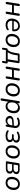

<svg xmlns="http://www.w3.org/2000/svg" viewBox="3013 -3548 722 6788"><g transform="rotate(90 3374.0 -154.0)"><path d="M82.2 6.9Q62.3 6.9 53.9 -5.7Q45.4 -18.3 48.3 -40.6L113.7 -453.6Q117.1 -474.4 128.7 -483.9Q140.3 -493.3 158.8 -493.3Q179.7 -493.3 188.4 -480.9Q197.1 -468.5 193.7 -446.3L167.9 -283.6H431.7L459 -453.6Q462.4 -474.4 474 -483.9Q485.6 -493.3 504 -493.3Q524.9 -493.3 533.4 -480.9Q541.9 -468.5 538.5 -446.3L473.1 -33.3Q470.2 -13.4 458.6 -3.2Q446.9 6.9 428 6.9Q408.1 6.9 399.4 -5.9Q390.7 -18.7 393.5 -41L421.4 -217.9H157.7L128.3 -33.3Q125.4 -12.9 113.5 -3Q101.7 6.9 82.2 6.9Z M861.8 8.9Q792.6 8.9 741.8 -17.2Q691 -43.4 663.7 -91.6Q636.3 -139.7 636.3 -205.6Q636.3 -285 667.9 -350.5Q699.5 -416.1 757.8 -455.7Q816.2 -495.3 895.7 -495.3Q953 -495.3 991.6 -475.1Q1030.2 -454.9 1052.9 -420.7Q1075.6 -386.5 1082.8 -343.1Q1090 -299.7 1084.4 -254.3Q1082.4 -237 1075.6 -231.3Q1068.7 -225.5 1054.3 -225.5H698.7L706.5 -279H1035.3L1017.3 -265.6Q1024.3 -313 1014 -351.1Q1003.7 -389.3 974.9 -412.2Q946.2 -435.2 894.7 -435.2Q840.6 -435.2 804.5 -410.7Q768.4 -386.2 748.3 -348.3Q728.1 -310.5 721 -269.2L717.1 -245.1Q702.9 -159.9 742.9 -108.1Q782.9 -56.4 865.9 -56.4Q902.3 -56.4 935.9 -65Q969.5 -73.6 999.7 -93.9Q1013.4 -102.8 1023.9 -102.4Q1034.4 -101.9 1041.1 -95.6Q1047.7 -89.3 1049.5 -79.8Q1051.2 -70.2 1046.6 -59.4Q1041.9 -48.7 1030.2 -40.3Q996.2 -16.2 950.1 -3.7Q903.9 8.9 861.8 8.9Z M1389.2 8.9Q1324.1 8.9 1276.6 -17Q1229.1 -42.9 1203.7 -91.1Q1178.3 -139.2 1178.3 -205.2Q1178.3 -266.9 1196.4 -319.7Q1214.5 -372.4 1248.5 -412Q1282.6 -451.6 1329.5 -473.4Q1376.3 -495.3 1434.4 -495.3Q1500 -495.3 1547.3 -469.3Q1594.6 -443.4 1619.9 -395.5Q1645.3 -347.6 1645.3 -281.2Q1645.3 -219.4 1627.2 -166.7Q1609.1 -114 1575.1 -74.4Q1541 -34.8 1494.2 -12.9Q1447.3 8.9 1389.2 8.9ZM1391.7 -56.4Q1447.2 -56.4 1485.4 -87.1Q1523.5 -117.9 1543.4 -169.8Q1563.3 -221.7 1563.3 -284.1Q1563.3 -355.8 1528.5 -392.9Q1493.6 -430 1431.9 -430Q1376.9 -430 1338.5 -399.2Q1300.1 -368.4 1280.2 -317Q1260.3 -265.7 1260.3 -202.2Q1260.3 -131 1295.2 -93.7Q1330 -56.4 1391.7 -56.4Z M1696.5 136.9Q1680 136.9 1672.5 125.7Q1665 114.5 1667.9 94.6L1686.9 -26.6Q1692.7 -65.1 1731.7 -65.1H1770.1L1726.9 -47.7Q1760.7 -77.8 1784.9 -118.8Q1809.1 -159.7 1825.7 -215Q1842.3 -270.3 1853.8 -342.6L1869.5 -444.1Q1875.8 -486.3 1918.6 -486.3H2170.8Q2194.6 -486.3 2205.5 -473.5Q2216.4 -460.6 2212.6 -436.8L2150.6 -44.1L2132 -65.1H2185Q2207 -65.1 2217 -53.4Q2226.9 -41.7 2223.5 -20.3L2204 101Q2198.2 136.9 2163.7 136.9Q2147.2 136.9 2140.1 125.7Q2133.1 114.5 2135.5 94.6L2150.2 0H1752.5L1736.4 101.4Q1730.5 136.9 1696.5 136.9ZM1825 -65.1H2076.3L2132.8 -422.2H1937.7L1923.5 -328Q1911.4 -246.7 1886.1 -176Q1860.8 -105.4 1825 -65.1Z M2369.2 6.9Q2349.3 6.9 2340.9 -5.7Q2332.4 -18.3 2335.3 -40.6L2400.7 -453.6Q2404.1 -474.4 2415.7 -483.9Q2427.3 -493.3 2445.8 -493.3Q2466.7 -493.3 2475.4 -480.9Q2484.1 -468.5 2480.7 -446.3L2454.9 -283.6H2718.7L2746 -453.6Q2749.4 -474.4 2761 -483.9Q2772.6 -493.3 2791 -493.3Q2811.9 -493.3 2820.4 -480.9Q2828.9 -468.5 2825.5 -446.3L2760.1 -33.3Q2757.2 -13.4 2745.6 -3.2Q2733.9 6.9 2715 6.9Q2695.1 6.9 2686.4 -5.9Q2677.7 -18.7 2680.5 -41L2708.4 -217.9H2444.7L2415.3 -33.3Q2412.4 -12.9 2400.5 -3Q2388.7 6.9 2369.2 6.9Z M3134.2 8.9Q3069.1 8.9 3021.6 -17Q2974.1 -42.9 2948.7 -91.1Q2923.3 -139.2 2923.3 -205.2Q2923.3 -266.9 2941.4 -319.7Q2959.5 -372.4 2993.5 -412Q3027.6 -451.6 3074.5 -473.4Q3121.3 -495.3 3179.4 -495.3Q3245 -495.3 3292.3 -469.3Q3339.6 -443.4 3364.9 -395.5Q3390.3 -347.6 3390.3 -281.2Q3390.3 -219.4 3372.2 -166.7Q3354.1 -114 3320.1 -74.4Q3286 -34.8 3239.2 -12.9Q3192.3 8.9 3134.2 8.9ZM3136.7 -56.4Q3192.2 -56.4 3230.4 -87.1Q3268.5 -117.9 3288.4 -169.8Q3308.3 -221.7 3308.3 -284.1Q3308.3 -355.8 3273.5 -392.9Q3238.6 -430 3176.9 -430Q3121.9 -430 3083.5 -399.2Q3045.1 -368.4 3025.2 -317Q3005.3 -265.7 3005.3 -202.2Q3005.3 -131 3040.2 -93.7Q3075 -56.4 3136.7 -56.4Z M3493.2 186.9Q3474.3 186.9 3465.3 174.6Q3456.4 162.2 3459.8 139.9L3553.7 -452.1Q3560.4 -493.3 3600.2 -493.3Q3619.1 -493.3 3627.4 -480.9Q3635.7 -468.5 3632.3 -445.7L3620.1 -369.6L3613.3 -383.7Q3640.2 -436.4 3687.1 -465.8Q3734 -495.3 3796.3 -495.3Q3881.4 -495.3 3932.7 -439.3Q3984 -383.3 3984 -286.9Q3984 -206.6 3955.5 -139.4Q3927.1 -72.1 3872.6 -31.6Q3818.1 8.9 3740.1 8.9Q3681.4 8.9 3635.5 -20.4Q3589.7 -49.8 3572.7 -110.3H3580.6L3539.3 148.1Q3533 186.9 3493.2 186.9ZM3730.3 -56.4Q3785.9 -56.4 3824 -87.1Q3862.1 -117.9 3882 -169.8Q3902 -221.7 3902 -284.1Q3902 -355.8 3867.1 -392.9Q3832.2 -430 3770.6 -430Q3715.5 -430 3677.1 -399.2Q3638.8 -368.4 3618.9 -317Q3598.9 -265.7 3598.9 -202.2Q3598.9 -131 3633.8 -93.7Q3668.7 -56.4 3730.3 -56.4Z M4237.2 8.9Q4194.9 8.9 4158.4 -10Q4122 -28.9 4099.7 -61.8Q4077.5 -94.8 4077.5 -137.3Q4077.5 -213.8 4143.2 -247.9Q4208.9 -282 4352.5 -282H4433L4424.7 -228.6H4363.8Q4286.8 -228.6 4242.2 -220.7Q4197.7 -212.9 4178.7 -193.9Q4159.7 -174.9 4159.7 -142.1Q4159.7 -98.1 4189.1 -74.9Q4218.4 -51.6 4257.2 -51.6Q4293.4 -51.6 4325 -68Q4356.5 -84.4 4378.8 -115.5Q4401 -146.6 4407.6 -190.1L4427.1 -311.7Q4436.7 -369.8 4412.1 -400.1Q4387.5 -430.4 4324.1 -430.4Q4287.3 -430.4 4254 -423.2Q4220.6 -415.9 4188.1 -396.6Q4174.9 -389.7 4163.9 -391.1Q4152.9 -392.5 4145.8 -399.5Q4138.7 -406.6 4137.7 -416.6Q4136.7 -426.6 4142.7 -436.9Q4148.8 -447.2 4163.9 -455Q4202.2 -476.2 4246.3 -485.7Q4290.5 -495.3 4332.6 -495.3Q4401 -495.3 4441.5 -469.7Q4482 -444.2 4497 -398.2Q4511.9 -352.1 4501.9 -290.3L4461.1 -33.3Q4455.3 6.9 4416.9 6.9Q4398.9 6.9 4390.5 -5Q4382 -16.9 4384.9 -38.7L4397.5 -119.8L4406.1 -110.4Q4392.7 -69.8 4366.1 -43.2Q4339.5 -16.7 4305.9 -3.9Q4272.3 8.9 4237.2 8.9Z M4774.9 8.9Q4724.3 8.9 4678.8 -3.2Q4633.2 -15.3 4601.4 -38.5Q4590.7 -46 4586.8 -56.2Q4583 -66.5 4585 -76.8Q4587 -87 4593.9 -93.6Q4600.8 -100.2 4611.3 -101.3Q4621.8 -102.4 4634.5 -94Q4664.4 -72.7 4702.2 -63.4Q4740 -54 4779.7 -54Q4848.7 -54 4888.8 -74.3Q4928.8 -94.6 4928.8 -146.3Q4928.8 -178.2 4905.8 -197Q4882.8 -215.8 4837.9 -215.8H4754.9Q4739.2 -215.8 4730.4 -222.8Q4721.7 -229.9 4721.7 -241.6Q4721.7 -258.7 4731.7 -267.9Q4741.7 -277.2 4758.7 -277.2H4838.2Q4885.7 -277.2 4915.9 -300.3Q4946 -323.4 4946 -365Q4946 -396.4 4918.6 -414.4Q4891.1 -432.3 4835 -432.3Q4795.7 -432.3 4757.2 -423.4Q4718.7 -414.6 4682.1 -393.3Q4665.5 -384.4 4653 -388.5Q4640.5 -392.5 4635 -403.5Q4629.6 -414.5 4633.7 -427.7Q4637.8 -440.9 4653.9 -448.8Q4695.8 -472.6 4746.3 -483.9Q4796.8 -495.3 4848.2 -495.3Q4930.9 -495.3 4976.6 -462.8Q5022.4 -430.3 5022.4 -377.4Q5022.4 -317.3 4983.3 -282.3Q4944.3 -247.3 4885.3 -242.3L4889.1 -255.3Q4943.1 -253.9 4974.4 -222.8Q5005.7 -191.8 5005.7 -145.9Q5005.7 -64.8 4942.5 -27.9Q4879.3 8.9 4774.9 8.9Z M5329.2 8.9Q5264.1 8.9 5216.6 -17Q5169.1 -42.9 5143.7 -91.1Q5118.3 -139.2 5118.3 -205.2Q5118.3 -266.9 5136.4 -319.7Q5154.5 -372.4 5188.5 -412Q5222.6 -451.6 5269.5 -473.4Q5316.3 -495.3 5374.4 -495.3Q5440 -495.3 5487.3 -469.3Q5534.6 -443.4 5559.9 -395.5Q5585.3 -347.6 5585.3 -281.2Q5585.3 -219.4 5567.2 -166.7Q5549.1 -114 5515.1 -74.4Q5481 -34.8 5434.2 -12.9Q5387.3 8.9 5329.2 8.9ZM5331.7 -56.4Q5387.2 -56.4 5425.4 -87.1Q5463.5 -117.9 5483.4 -169.8Q5503.3 -221.7 5503.3 -284.1Q5503.3 -355.8 5468.5 -392.9Q5433.6 -430 5371.9 -430Q5316.9 -430 5278.5 -399.2Q5240.1 -368.4 5220.2 -317Q5200.3 -265.7 5200.3 -202.2Q5200.3 -131 5235.2 -93.7Q5270 -56.4 5331.7 -56.4Z M5919.9 0H5722.8Q5700.9 0 5690.7 -11.9Q5680.4 -23.9 5683.8 -45.8L5747.7 -447.4Q5754 -486.3 5793 -486.3H5982.5Q6034.2 -486.3 6068.1 -472.4Q6102 -458.5 6118.9 -433.8Q6135.9 -409.1 6135.9 -376Q6135.9 -315.8 6098 -281.6Q6060.2 -247.3 5999.7 -242.3L6002.2 -255.3Q6053.5 -253.4 6086.2 -224.9Q6118.8 -196.3 6118.8 -146.3Q6118.8 -76.3 6070 -38.2Q6021.1 0 5919.9 0ZM5788.4 -220 5762.6 -55.3H5924.2Q5986.4 -55.3 6014.4 -79Q6042.4 -102.7 6042.4 -147.7Q6042.4 -183.6 6019.2 -201.8Q5995.9 -220 5952 -220ZM5822 -431.1 5797.2 -275.3H5954.9Q6002.4 -275.3 6031 -299.5Q6059.5 -323.8 6059.5 -367.8Q6059.5 -398.7 6037.8 -414.9Q6016.1 -431.1 5975.6 -431.1Z M6442.2 8.9Q6377.1 8.9 6329.6 -17Q6282.1 -42.9 6256.7 -91.1Q6231.3 -139.2 6231.3 -205.2Q6231.3 -266.9 6249.4 -319.7Q6267.5 -372.4 6301.5 -412Q6335.6 -451.6 6382.5 -473.4Q6429.3 -495.3 6487.4 -495.3Q6553 -495.3 6600.3 -469.3Q6647.6 -443.4 6672.9 -395.5Q6698.3 -347.6 6698.3 -281.2Q6698.3 -219.4 6680.2 -166.7Q6662.1 -114 6628.1 -74.4Q6594 -34.8 6547.2 -12.9Q6500.3 8.9 6442.2 8.9ZM6444.7 -56.4Q6500.2 -56.4 6538.4 -87.1Q6576.5 -117.9 6596.4 -169.8Q6616.3 -221.7 6616.3 -284.1Q6616.3 -355.8 6581.5 -392.9Q6546.6 -430 6484.9 -430Q6429.9 -430 6391.5 -399.2Q6353.1 -368.4 6333.2 -317Q6313.3 -265.7 6313.3 -202.2Q6313.3 -131 6348.2 -93.7Q6383 -56.4 6444.7 -56.4Z"/></g></svg>

Font: Nunito Variable Extra Light
Style: Italic
Weight: 200
Italic angle: -9°
Designer: Vernon Adams
Foundry: Vernon Adams
Version: Version 3.602